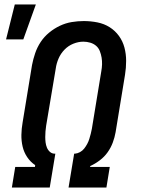

<svg xmlns="http://www.w3.org/2000/svg" viewBox="-20 -837 640 857"><path d="M33 0 48 -92H136L137 -100Q116 -114 101.5 -135.5Q87 -157 81 -182.5Q75 -208 75.5 -235.5Q76 -263 81 -291L123 -547Q128 -573 137 -599.5Q146 -626 161.5 -649.5Q177 -673 199.5 -691.5Q222 -710 247.5 -722Q273 -734 300 -738.5Q327 -743 354 -743Q385 -743 415 -737Q445 -731 469.5 -715.5Q494 -700 511 -676.5Q528 -653 535.5 -624.5Q543 -596 543 -565Q543 -534 538 -503L496 -247Q492 -224 483.5 -201Q475 -178 460.5 -157.5Q446 -137 425.5 -121.5Q405 -106 383 -96L382 -92H470L455 0H286L311 -151H314Q326 -152 337 -158Q348 -164 355.5 -173.5Q363 -183 369 -194Q375 -205 378.5 -216.5Q382 -228 385 -239.5Q388 -251 390 -262L432 -518Q435 -534 435.5 -549.5Q436 -565 433.5 -580Q431 -595 425.5 -609Q420 -623 409 -632.5Q398 -642 383 -646.5Q368 -651 352 -651Q330 -651 307.5 -642Q285 -633 268 -615.5Q251 -598 241.5 -576Q232 -554 229 -532L186 -276Q184 -263 183 -250.5Q182 -238 182 -225.5Q182 -213 183.5 -201Q185 -189 189.5 -178Q194 -167 203 -159Q212 -151 225 -151H227L202 0ZM7 -661 46 -817H140L84 -661Z"/></svg>

Font: Iosevka Etoile Semibold
Style: Italic
Weight: 600
Italic angle: -9°
Designer: Belleve Invis
Foundry: Belleve Invis
Version: Version 22.1.2; ttfautohint (v1.8.4)